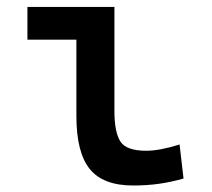

<svg xmlns="http://www.w3.org/2000/svg" viewBox="-20 -538 626 567"><path d="M373 9.8Q284.2 9.8 244.9 -39.1Q205.6 -87.9 205.6 -195.3V-517.6H317.9V-210Q317.9 -148.4 335.2 -120.6Q352.5 -92.8 412.1 -92.8Q451.2 -92.8 510.3 -111.3L522 -10.7Q483.9 0 448.5 4.9Q413.1 9.8 373 9.8ZM61 -420.9V-517.6H218.8V-420.9Z"/></svg>

Font: Cascadia Mono Medium
Style: Regular
Weight: 500
Monospace: yes
Designer: Aaron Bell
Foundry: Saja Typeworks
Version: Version 2407.024